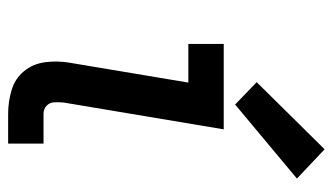

<svg xmlns="http://www.w3.org/2000/svg" viewBox="-193 -625 818 472"><g transform="rotate(90 216.0 -389.0)"><path d="M260 0H333V-87H260Q248 -87 240 -94.5Q232 -102 231.5 -113.5Q231 -125 232 -136L298 -530H88V-443H183L134 -150Q129 -120 133 -90.5Q137 -61 155 -39Q173 -17 201.5 -8.5Q230 0 260 0ZM237 -558 419 -710 347 -778 182 -611Z"/></g></svg>

Font: Iosevka Sparkle Medium
Style: Italic
Weight: 500
Italic angle: -9°
Designer: Belleve Invis
Foundry: Belleve Invis
Version: Version 4.5.0; ttfautohint (v1.8.3)